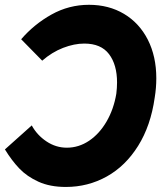

<svg xmlns="http://www.w3.org/2000/svg" viewBox="-26 -748 655 780"><path d="M-6 -141 103 -238.5Q124.5 -199 162.8 -173.5Q201 -148 245.5 -148Q294 -148 336 -176.2Q378 -204.5 407 -254.5Q436 -304.5 446.5 -367Q449.5 -391 449.5 -413Q449.5 -485 417 -528Q384.5 -571 316.5 -571Q275.5 -571 230.2 -553.5Q185 -536 145.5 -501.5L60 -588.5Q112.5 -649.5 183.2 -689Q254 -728.5 335.5 -728.5Q416 -728.5 478 -691.5Q540 -654.5 574.5 -586.8Q609 -519 609 -430Q609 -390.5 602.5 -351.5Q586.5 -237.5 535.2 -155.5Q484 -73.5 407.8 -31Q331.5 11.5 241.5 11.5Q177 11.5 130.2 -9.8Q83.5 -31 52.5 -63.5Q21.5 -96 -6 -141Z"/></svg>

Font: JuliaMono ExtraBoldItalic
Style: Regular
Weight: 800
Italic angle: -9°
Monospace: yes
Designer: cormullion
Foundry: corm
Version: Version 0.049; ttfautohint (v1.8.4)